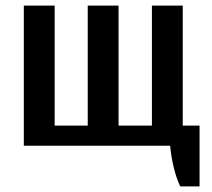

<svg xmlns="http://www.w3.org/2000/svg" viewBox="-20 -520 757 685"><path d="M623 145Q610 118 600.5 80Q591 42 587 0H65V-500H175V-72H293V-500H403V-72H522V-500H632V-72H692V145Z"/></svg>

Font: Cuprum SemiBold
Style: Regular
Weight: 600
Designer: Jovanny Lemonad
Foundry: Jovanny Lemonad
Version: Version 3.000